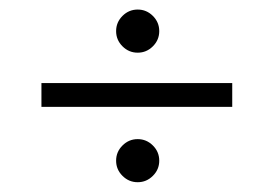

<svg xmlns="http://www.w3.org/2000/svg" viewBox="-20 -429 567 398"><path d="M233.9 -333Q220.7 -346.2 220.7 -364.5Q220.7 -382.8 233.9 -396Q247.1 -409.2 265.4 -409.2Q283.7 -409.2 296.9 -396Q310.1 -382.8 310.1 -364.5Q310.1 -346.2 296.9 -333Q283.7 -319.8 265.4 -319.8Q247.1 -319.8 233.9 -333ZM233.9 -64.5Q220.7 -77.6 220.7 -95.9Q220.7 -114.3 233.9 -127.4Q247.1 -140.6 265.4 -140.6Q283.7 -140.6 296.9 -127.4Q310.1 -114.3 310.1 -95.9Q310.1 -77.6 296.9 -64.5Q283.7 -51.3 265.4 -51.3Q247.1 -51.3 233.9 -64.5ZM461.4 -256.8V-207.5H65.9V-256.8Z"/></svg>

Font: Libertinage
Style: l
Weight: 400
Designer: OSP
Foundry: OSP
Version: Version 1.0; 2008; OFL relea